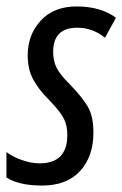

<svg xmlns="http://www.w3.org/2000/svg" viewBox="-31 -566 380 596"><path d="M100 10Q176 10 217.5 -35Q259 -80 259 -155Q259 -205 241.5 -235Q224 -265 184 -306Q154 -336 144 -357Q134 -378 134 -405Q134 -480 209 -480Q256 -480 295 -449L329 -511Q281 -546 207 -546Q136 -546 95.5 -502Q55 -458 55 -394Q55 -351 72 -319.5Q89 -288 122 -255Q156 -220 167 -198Q178 -176 178 -147Q178 -59 92 -59Q65 -59 36 -69.5Q7 -80 -11 -94V-15Q28 10 100 10Z"/></svg>

Font: Noto Sans UI Condensed
Style: Italic
Weight: 400
Width: 3
Italic angle: -12°
Designer: Monotype Design Team
Foundry: Monotype Imaging Inc.
Version: Version 1.901